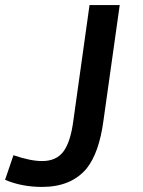

<svg xmlns="http://www.w3.org/2000/svg" viewBox="-100 -727 562 757"><path d="M66 10Q180 10 241 -62Q291 -124 308 -252L372 -707H253L189 -250Q178 -167 150 -129.5Q122 -92 66 -92Q20 -92 -47 -115L-80 -18Q-14 10 66 10Z"/></svg>

Font: Brisa Sans Medium
Style: Italic
Weight: 600
Italic angle: -8°
Designer: Dalton Maag Ltd
Foundry: Dalton Maag Ltd
Version: Version 1.101;July 10, 2019;FontCreator 11.5.0.2425 64-bit